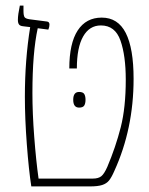

<svg xmlns="http://www.w3.org/2000/svg" viewBox="-20 -667 534 687"><path d="M458 -385Q458 -206 389 -55Q379 -32 370 -21Q361 -10 345.5 -5Q330 0 302 0H92Q83 -58 76 -150.5Q69 -243 69 -321Q69 -453 88 -570L63 -573Q52 -574 48 -579.5Q44 -585 44 -596Q44 -614 51 -647H64V-629Q64 -611 68 -605.5Q72 -600 86 -598L148 -590Q157 -589 157 -579Q157 -571 153 -561L115 -566Q96 -479 96 -334Q96 -262 102.5 -177Q109 -92 118 -28H312Q332 -28 342.5 -36.5Q353 -45 364 -70Q394 -141 412 -211.5Q430 -282 430 -382Q430 -468 411 -522Q392 -576 341 -576Q300 -576 277.5 -536.5Q255 -497 255 -422H228Q228 -512 258 -558Q288 -604 344 -604Q402 -604 430 -549Q458 -494 458 -385ZM263 -338Q277 -338 281.5 -330.5Q286 -323 286 -310Q286 -297 281.5 -289.5Q277 -282 263 -282Q242 -282 242 -310Q242 -338 263 -338Z"/></svg>

Font: Noto Serif Hebrew NarrowThin
Style: Regular
Weight: 250
Width: 4
Designer: Monotype Design Team
Foundry: Monotype Imaging Inc.
Version: Version 1.000